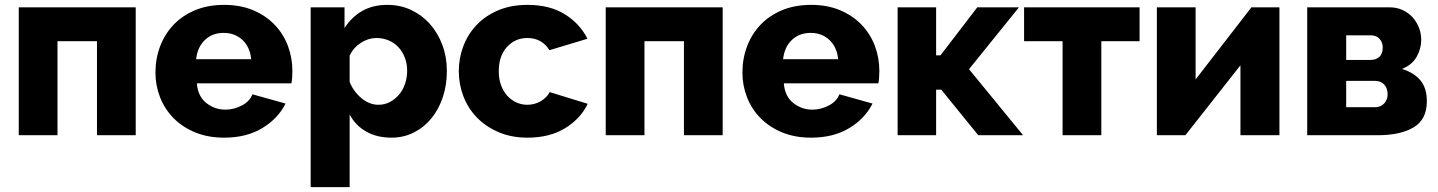

<svg xmlns="http://www.w3.org/2000/svg" viewBox="-20 -555 5902 788"><path d="M537 0H378V-386H216V0H57V-525H537Z M900 10Q834 10 781.5 -11.5Q729 -33 692.5 -70Q656 -107 637 -155.5Q618 -204 618 -257Q618 -314 637 -364.5Q656 -415 692 -453Q728 -491 780.5 -513Q833 -535 900 -535Q967 -535 1019 -513Q1071 -491 1107 -453.5Q1143 -416 1161.5 -367Q1180 -318 1180 -264Q1180 -250 1179 -236.5Q1178 -223 1176 -213H788Q792 -160 826.5 -132.5Q861 -105 905 -105Q940 -105 972.5 -122Q1005 -139 1016 -168L1152 -130Q1121 -68 1056 -29Q991 10 900 10ZM1011 -312Q1006 -362 975 -391Q944 -420 898 -420Q851 -420 820.5 -390.5Q790 -361 785 -312Z M1587 10Q1527 10 1483 -15Q1439 -40 1415 -85V213H1255V-525H1394V-440Q1423 -485 1466.5 -510Q1510 -535 1570 -535Q1623 -535 1667.5 -514Q1712 -493 1744.5 -456.5Q1777 -420 1795.5 -370.5Q1814 -321 1814 -264Q1814 -205 1797 -155Q1780 -105 1750 -68.5Q1720 -32 1678 -11Q1636 10 1587 10ZM1533 -125Q1559 -125 1580.5 -136.5Q1602 -148 1618 -167Q1634 -186 1642.5 -211.5Q1651 -237 1651 -265Q1651 -294 1641.5 -318.5Q1632 -343 1615.5 -361Q1599 -379 1575.5 -389Q1552 -399 1525 -399Q1492 -399 1461.5 -379.5Q1431 -360 1415 -327V-219Q1431 -179 1463.5 -152Q1496 -125 1533 -125Z M1863 -263Q1863 -317 1882 -366.5Q1901 -416 1937 -453.5Q1973 -491 2025.5 -513Q2078 -535 2145 -535Q2236 -535 2298 -496.5Q2360 -458 2391 -396L2235 -349Q2204 -399 2144 -399Q2094 -399 2060.5 -362Q2027 -325 2027 -263Q2027 -232 2036 -206.5Q2045 -181 2061 -163Q2077 -145 2098.5 -135Q2120 -125 2144 -125Q2174 -125 2199 -139.5Q2224 -154 2236 -177L2392 -129Q2363 -68 2299.5 -29Q2236 10 2145 10Q2079 10 2026.5 -12.5Q1974 -35 1937.5 -72.5Q1901 -110 1882 -159.5Q1863 -209 1863 -263Z M2946 0H2787V-386H2625V0H2466V-525H2946Z M3309 10Q3243 10 3190.5 -11.5Q3138 -33 3101.5 -70Q3065 -107 3046 -155.5Q3027 -204 3027 -257Q3027 -314 3046 -364.5Q3065 -415 3101 -453Q3137 -491 3189.5 -513Q3242 -535 3309 -535Q3376 -535 3428 -513Q3480 -491 3516 -453.5Q3552 -416 3570.5 -367Q3589 -318 3589 -264Q3589 -250 3588 -236.5Q3587 -223 3585 -213H3197Q3201 -160 3235.5 -132.5Q3270 -105 3314 -105Q3349 -105 3381.5 -122Q3414 -139 3425 -168L3561 -130Q3530 -68 3465 -29Q3400 10 3309 10ZM3420 -312Q3415 -362 3384 -391Q3353 -420 3307 -420Q3260 -420 3229.5 -390.5Q3199 -361 3194 -312Z M3991 -525H4162L3957 -271L4179 0H3995L3843 -187H3822V0H3664V-525H3822V-328H3840Z M4500 0H4341V-386H4183V-525H4657V-386H4500Z M4887 -229 5116 -525H5231V0H5071V-287L4845 0H4728V-525H4887Z M5682 -525Q5712 -525 5736 -514Q5760 -503 5777 -484.5Q5794 -466 5803.5 -441.5Q5813 -417 5813 -391Q5813 -356 5794.5 -322.5Q5776 -289 5734 -272Q5781 -258 5808.5 -226.5Q5836 -195 5836 -139Q5836 -65 5782 -32.5Q5728 0 5634 0H5345V-525ZM5604 -309Q5627 -309 5641 -321.5Q5655 -334 5655 -360Q5655 -381 5642 -395.5Q5629 -410 5606 -410H5505V-309ZM5624 -115Q5646 -115 5660.5 -130Q5675 -145 5675 -168Q5675 -193 5661 -208Q5647 -223 5624 -223H5505V-115Z"/></svg>

Font: Boldmen
Style: Bold
Weight: 700
Designer: Matt McInerney, Pablo Impallari, Rodrigo Fuenzalida
Foundry: LIVING CONCEPT
Version: Version 1.000